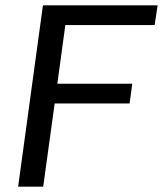

<svg xmlns="http://www.w3.org/2000/svg" viewBox="-20 -700 611 720"><path d="M48 0H142L185 -312H466L476 -386H195L225 -606H560L571 -680H141Z"/></svg>

Font: Ronzino Oblique
Style: Italic
Weight: 400
Italic angle: -8°
Designer: Nunzio Mazzaferro
Foundry: Collletttivo
Version: Version 1.000;Glyphs 3.3 (3337)